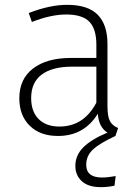

<svg xmlns="http://www.w3.org/2000/svg" viewBox="-20 -552 574 795"><path d="M402 183Q426 183 459 177L454 217Q424 223 398 223Q346 223 319 198.5Q292 174 292 135Q292 91 325 58Q358 25 425 -3Q389 -25 385 -81Q328 11 220 11Q146 11 103 -31.5Q60 -74 60 -145Q60 -225 117 -268.5Q174 -312 272 -312H379V-367Q379 -432 350 -462Q321 -492 254 -492Q191 -492 112 -461L99 -498Q186 -532 258 -532Q344 -532 384.5 -491Q425 -450 425 -370V-113Q425 -69 435.5 -50Q446 -31 469 -22L458 11Q393 41 365 67Q337 93 337 130Q337 183 402 183ZM379 -127V-276H279Q197 -276 153 -243.5Q109 -211 109 -146Q109 -90 140 -59Q171 -28 226 -28Q327 -28 379 -127Z"/></svg>

Font: FiraGO ExtraLight
Style: Regular
Weight: 200
Designer: bBox Type
Foundry: bBox Type GmbH
Version: Version 1.001